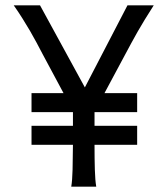

<svg xmlns="http://www.w3.org/2000/svg" viewBox="-20 -697 626 717"><path d="M97.7 -349.1H217.3L139.6 -494.1Q127.4 -517.1 116 -538.8Q104.5 -560.5 91.6 -582.5Q78.6 -604.5 64 -627.9Q49.3 -651.4 31.2 -677.2H129.4L296.9 -370.6L456.1 -677.2H554.2Q535.2 -647.9 520.8 -624Q506.3 -600.1 494.1 -578.9Q481.9 -557.6 470.9 -537.1Q460 -516.6 447.8 -494.1L370.1 -349.1H492.2V-278.3H333V-227.1H492.2V-156.2H333Q333 -103.5 334.2 -63.2Q335.4 -22.9 339.4 0H246.1Q250 -22.9 251 -63.2Q252 -103.5 252.4 -156.2H97.7V-227.1H252.4V-278.3H97.7Z"/></svg>

Font: Andika Cyr
Style: Regular
Weight: 400
Designer: Victor Gaultney, Annie Olsen, Julie Remington, Don Collingsworth, Eric Hays, Becca Hirsbrunner
Foundry: SIL International
Version: Version 5.000